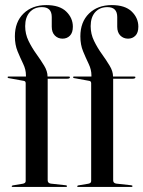

<svg xmlns="http://www.w3.org/2000/svg" viewBox="-20 -735 564 755"><path d="M167.5 -26Q167.5 -15 179.5 -13L238.5 -6.5Q243.5 -6 243.5 -3Q243.5 0 240 0H29Q26 0 26 -2.5Q26 -5 30.5 -6L69.5 -12.5Q81 -14.5 81 -23V-407.5Q81 -416 73.5 -417L13 -428Q10 -428.5 10 -431.5Q10 -434 13 -434H82V-439Q82 -461.5 71 -484.2Q60 -507 49.2 -533Q38.5 -559 38.5 -592Q38.5 -648.5 72.5 -681.8Q106.5 -715 162 -715Q214 -715 240.2 -689.8Q266.5 -664.5 266.5 -630Q266.5 -606.5 255 -594.8Q243.5 -583 226 -583Q208 -583 195.8 -595.2Q183.5 -607.5 183.5 -630V-668Q183.5 -707 145 -707Q114.5 -707 96.8 -687Q79 -667 79 -632Q79 -601.5 92.2 -574.2Q105.5 -547 123 -522.8Q140.5 -498.5 153.8 -476.5Q167 -454.5 167 -434H250Q255 -434 255 -431.5Q255 -425.5 244.5 -425.5H167.5ZM425 -26Q425 -15 437 -13L496 -6.5Q501 -6 501 -3Q501 0 497.5 0H286.5Q283.5 0 283.5 -2.5Q283.5 -5 288 -6L327 -12.5Q338.5 -14.5 338.5 -23V-407.5Q338.5 -416 331 -417L270.5 -428Q267.5 -428.5 267.5 -431.5Q267.5 -434 270.5 -434H339.5V-439Q339.5 -461.5 328.5 -484.2Q317.5 -507 306.8 -533Q296 -559 296 -592Q296 -648.5 330 -681.8Q364 -715 419.5 -715Q471.5 -715 497.8 -689.8Q524 -664.5 524 -630Q524 -606.5 512.5 -594.8Q501 -583 483.5 -583Q465.5 -583 453.2 -595.2Q441 -607.5 441 -630V-668Q441 -707 402.5 -707Q372 -707 354.2 -687Q336.5 -667 336.5 -632Q336.5 -601.5 349.8 -574.2Q363 -547 380.5 -522.8Q398 -498.5 411.2 -476.5Q424.5 -454.5 424.5 -434H507.5Q512.5 -434 512.5 -431.5Q512.5 -425.5 502 -425.5H425Z"/></svg>

Font: Fraunces144ptRegular
Style: Regular
Weight: 400
Version: Version 1.000;[0bf87f6ff]